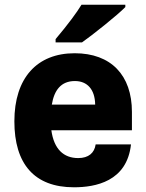

<svg xmlns="http://www.w3.org/2000/svg" viewBox="-20 -785 619 815"><path d="M512 -755V-765H326C306 -732 270 -683 216 -619V-605H328C371 -635 479 -721 512 -755ZM540 -310C540 -466 451 -559 297 -559C137 -559 41 -454 41 -270C41 -90 125 10 294 10C384 10 519 -14 536 -172H386C381 -136 356 -114 312 -114C250 -114 209 -152 198 -232H540ZM200 -341C210 -402 239 -441 298 -441C350 -441 383 -406 384 -341Z"/></svg>

Font: Kathrein 85 Heavy
Style: Regular
Weight: 900
Designer: Lazydogs Typefoundry, based on Open Sans by Ascender Corporation
Foundry: Lazydogs Typefoundry
Version: Version 1.003;PS 001.003;hotconv 1.0.88;makeotf.lib2.5.64775